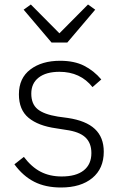

<svg xmlns="http://www.w3.org/2000/svg" viewBox="-20 -820 541 853"><path d="M279 -631H209L85 -777L117 -800L244 -672L371 -800L403 -777ZM44 -90 86 -123Q120 -78 160.5 -57Q201 -36 254 -36Q318 -36 352 -63Q386 -90 386 -140Q386 -185 359 -210Q332 -235 273 -243L229 -250Q150 -261 107 -296.5Q64 -332 64 -401Q64 -473 115 -511.5Q166 -550 247 -550Q310 -550 353.5 -528Q397 -506 430 -467L391 -433Q337 -501 244 -501Q185 -501 152 -475.5Q119 -450 119 -404Q119 -358 147 -335Q175 -312 237 -302L281 -296Q362 -284 401.5 -247Q441 -210 441 -146Q441 -71 390 -29Q339 13 251 13Q182 13 132 -12.5Q82 -38 44 -90Z"/></svg>

Font: IBM Plex Sans JP Light
Style: Regular
Weight: 300
Designer: Mike Abbink; Paul van der Laan; Pieter van Rosmalen; Wujin Sim; Yejin Wi; Jinhee Kim; Boomi Park; Yona Kim; Kichan Ma
Foundry: Sandoll Inc.
Version: Version 1.002